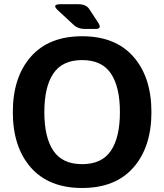

<svg xmlns="http://www.w3.org/2000/svg" viewBox="-20 -892 794 928"><path d="M441.9 -752H391.6Q357.4 -752 337.4 -770.5L260.3 -841.8Q228 -871.6 272 -871.6H357.9Q396 -871.6 411.1 -848.6L454.1 -783.2Q474.6 -752 441.9 -752ZM42 -350.1Q42 -518.6 128.9 -617.7Q215.8 -716.8 377 -716.8Q538.1 -716.8 625 -617.7Q711.9 -518.6 711.9 -350.1Q711.9 -181.6 625 -82.5Q538.1 16.6 377 16.6Q215.8 16.6 128.9 -82.5Q42 -181.6 42 -350.1ZM194.3 -350.1Q194.3 -228 238 -163.3Q281.7 -98.6 377 -98.6Q472.2 -98.6 515.9 -163.3Q559.6 -228 559.6 -350.1Q559.6 -472.2 515.9 -536.9Q472.2 -601.6 377 -601.6Q281.7 -601.6 238 -536.9Q194.3 -472.2 194.3 -350.1Z"/></svg>

Font: Istok
Style: Bold
Weight: 700
Designer: Andrey V. Panov
Foundry: Andrey V. Panov
Version: Version 1.0.1